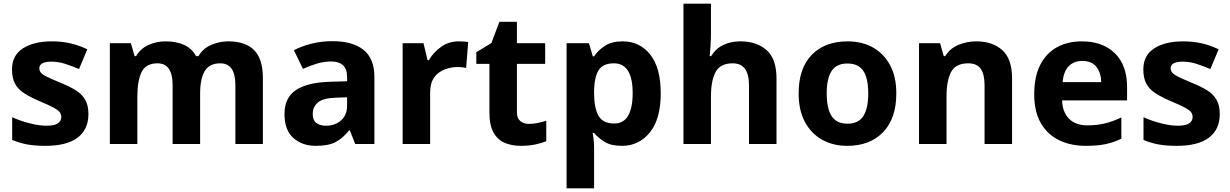

<svg xmlns="http://www.w3.org/2000/svg" viewBox="-20 -780 6665 1040"><path d="M459 -162Q459 -79 400.5 -34.5Q342 10 226 10Q169 10 128 2.5Q87 -5 46 -22V-145Q90 -125 141 -112Q192 -99 231 -99Q275 -99 293.5 -112Q312 -125 312 -146Q312 -160 304.5 -171Q297 -182 272 -196Q247 -210 194 -232Q143 -254 110 -275.5Q77 -297 61 -327.5Q45 -358 45 -404Q45 -480 104 -518Q163 -556 261 -556Q312 -556 358 -546Q404 -536 453 -513L408 -406Q368 -423 332 -434.5Q296 -446 259 -446Q193 -446 193 -410Q193 -397 201.5 -386.5Q210 -376 234.5 -364Q259 -352 307 -332Q354 -313 388 -292.5Q422 -272 440.5 -241.5Q459 -211 459 -162Z M1216 -556Q1309 -556 1356.5 -508.5Q1404 -461 1404 -356V0H1255V-319Q1255 -437 1173 -437Q1114 -437 1089 -395Q1064 -353 1064 -274V0H915V-319Q915 -437 833 -437Q771 -437 747.5 -390.5Q724 -344 724 -257V0H575V-546H689L709 -476H717Q742 -518 785.5 -537Q829 -556 876 -556Q936 -556 978 -536.5Q1020 -517 1042 -476H1055Q1080 -518 1124.5 -537Q1169 -556 1216 -556Z M1781 -557Q1891 -557 1949.5 -509.5Q2008 -462 2008 -364V0H1904L1875 -74H1871Q1836 -30 1797 -10Q1758 10 1690 10Q1617 10 1569 -32.5Q1521 -75 1521 -163Q1521 -250 1582 -291.5Q1643 -333 1765 -337L1860 -340V-364Q1860 -407 1837.5 -427Q1815 -447 1775 -447Q1735 -447 1697 -435.5Q1659 -424 1621 -407L1572 -508Q1616 -531 1669.5 -544Q1723 -557 1781 -557ZM1802 -251Q1730 -249 1702 -225Q1674 -201 1674 -162Q1674 -128 1694 -113.5Q1714 -99 1746 -99Q1794 -99 1827 -127.5Q1860 -156 1860 -208V-253Z M2466 -556Q2477 -556 2492 -555Q2507 -554 2516 -552L2505 -412Q2498 -414 2484.5 -415.5Q2471 -417 2461 -417Q2423 -417 2388 -403.5Q2353 -390 2331.5 -360Q2310 -330 2310 -278V0H2161V-546H2274L2296 -454H2303Q2327 -496 2369 -526Q2411 -556 2466 -556Z M2845 -109Q2870 -109 2893 -114Q2916 -119 2939 -126V-15Q2915 -5 2879.5 2.5Q2844 10 2802 10Q2753 10 2714.5 -6Q2676 -22 2653.5 -61.5Q2631 -101 2631 -171V-434H2560V-497L2642 -547L2685 -662H2780V-546H2933V-434H2780V-171Q2780 -140 2798 -124.5Q2816 -109 2845 -109Z M3353 -556Q3445 -556 3502 -484.5Q3559 -413 3559 -274Q3559 -135 3500 -62.5Q3441 10 3349 10Q3290 10 3255 -11.5Q3220 -33 3198 -60H3190Q3198 -18 3198 20V240H3049V-546H3170L3191 -475H3198Q3220 -508 3257 -532Q3294 -556 3353 -556ZM3305 -437Q3247 -437 3223.5 -401Q3200 -365 3198 -291V-275Q3198 -196 3221.5 -153.5Q3245 -111 3307 -111Q3358 -111 3382.5 -153.5Q3407 -196 3407 -276Q3407 -437 3305 -437Z M3831 -605Q3831 -565 3828.5 -528Q3826 -491 3824 -476H3832Q3858 -518 3899 -537Q3940 -556 3990 -556Q4079 -556 4132.5 -508.5Q4186 -461 4186 -356V0H4037V-319Q4037 -437 3949 -437Q3882 -437 3856.5 -390.5Q3831 -344 3831 -257V0H3682V-760H3831Z M4835 -274Q4835 -138 4763.5 -64Q4692 10 4569 10Q4493 10 4433.5 -23Q4374 -56 4340 -119.5Q4306 -183 4306 -274Q4306 -410 4377 -483Q4448 -556 4572 -556Q4649 -556 4708 -523Q4767 -490 4801 -427.5Q4835 -365 4835 -274ZM4458 -274Q4458 -193 4484.5 -151.5Q4511 -110 4571 -110Q4630 -110 4656.5 -151.5Q4683 -193 4683 -274Q4683 -355 4656.5 -395.5Q4630 -436 4570 -436Q4511 -436 4484.5 -395.5Q4458 -355 4458 -274Z M5268 -556Q5356 -556 5409 -508.5Q5462 -461 5462 -356V0H5313V-319Q5313 -378 5292 -407.5Q5271 -437 5225 -437Q5157 -437 5132 -390.5Q5107 -344 5107 -257V0H4958V-546H5072L5092 -476H5100Q5126 -518 5171.5 -537Q5217 -556 5268 -556Z M5840 -556Q5953 -556 6019 -491.5Q6085 -427 6085 -308V-236H5733Q5735 -173 5770.5 -137Q5806 -101 5869 -101Q5922 -101 5965 -111.5Q6008 -122 6054 -144V-29Q6014 -9 5969.5 0.5Q5925 10 5862 10Q5780 10 5717 -20.5Q5654 -51 5618 -113Q5582 -175 5582 -269Q5582 -365 5614.5 -428.5Q5647 -492 5705 -524Q5763 -556 5840 -556ZM5841 -450Q5798 -450 5769.5 -422Q5741 -394 5736 -335H5945Q5944 -385 5919 -417.5Q5894 -450 5841 -450Z M6587 -162Q6587 -79 6528.5 -34.5Q6470 10 6354 10Q6297 10 6256 2.5Q6215 -5 6174 -22V-145Q6218 -125 6269 -112Q6320 -99 6359 -99Q6403 -99 6421.5 -112Q6440 -125 6440 -146Q6440 -160 6432.5 -171Q6425 -182 6400 -196Q6375 -210 6322 -232Q6271 -254 6238 -275.5Q6205 -297 6189 -327.5Q6173 -358 6173 -404Q6173 -480 6232 -518Q6291 -556 6389 -556Q6440 -556 6486 -546Q6532 -536 6581 -513L6536 -406Q6496 -423 6460 -434.5Q6424 -446 6387 -446Q6321 -446 6321 -410Q6321 -397 6329.5 -386.5Q6338 -376 6362.5 -364Q6387 -352 6435 -332Q6482 -313 6516 -292.5Q6550 -272 6568.5 -241.5Q6587 -211 6587 -162Z"/></svg>

Font: Noto Sans Ol Chiki
Style: Bold
Weight: 700
Designer: Monotype Design Team, Lewis McGuffie
Foundry: Monotype Imaging Inc.
Version: Version 2.003; ttfautohint (v1.8.4.7-5d5b)